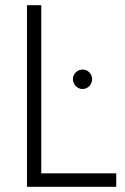

<svg xmlns="http://www.w3.org/2000/svg" viewBox="-20 -720 482 740"><path d="M84 -700V0H428V-52H139V-700ZM261 -415C261 -394 278 -377 298 -377C319 -377 335 -394 335 -415C335 -435 319 -452 298 -452C278 -452 261 -435 261 -415Z"/></svg>

Font: Jost Light
Style: Regular
Weight: 300
Version: Version 3.710